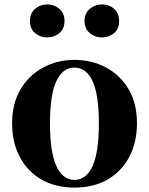

<svg xmlns="http://www.w3.org/2000/svg" viewBox="-20 -835 677 872"><path d="M318 17Q232 17 168.5 -19.5Q105 -56 70 -122Q35 -188 35 -276Q35 -365 73 -429Q111 -493 175.5 -528Q240 -563 318 -563Q397 -563 461.5 -528.5Q526 -494 564 -430Q602 -366 602 -276Q602 -187 566.5 -121Q531 -55 467.5 -19Q404 17 318 17ZM318 -18Q372 -18 400.5 -81Q429 -144 429 -274Q429 -405 400.5 -466.5Q372 -528 318 -528Q265 -528 236 -466.5Q207 -405 207 -274Q207 -144 236 -81Q265 -18 318 -18ZM194 -665Q163 -665 139.5 -684.5Q116 -704 116 -740Q116 -775 139.5 -795Q163 -815 194 -815Q226 -815 249.5 -795Q273 -775 273 -740Q273 -704 249.5 -684.5Q226 -665 194 -665ZM443 -665Q412 -665 388 -684.5Q364 -704 364 -740Q364 -775 388 -795Q412 -815 443 -815Q475 -815 498 -795Q521 -775 521 -740Q521 -704 498 -684.5Q475 -665 443 -665Z"/></svg>

Font: Noto Serif JP ExtraLight Black
Style: Regular
Weight: 900
Version: Version 2.003-H1;hotconv 1.1.1;makeotfexe 2.6.0